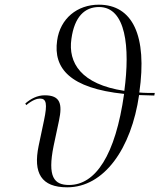

<svg xmlns="http://www.w3.org/2000/svg" viewBox="-20 -790 681 820"><path d="M267 10C425 10 541 -156 574 -384C594 -383 616 -383 639 -382L641 -393C618 -393 596 -393 575 -395C610 -638 546 -770 402 -770C310 -770 237 -711 224 -617C207 -498 279 -413 510 -389C473 -127 388 0 275 0C211 0 182 -34 209 -167L232 -275C247 -346 238 -383 171 -383C139 -383 111 -368 88 -348L92 -341C120 -364 139 -369 151 -369C178 -369 183 -347 168 -276L145 -167C121 -51 156 10 267 10ZM285 -624C298 -719 342 -760 403 -760C518 -760 536 -588 511 -402C326 -430 270 -522 285 -624Z"/></svg>

Font: Noto Serif Display Light
Style: Italic
Weight: 300
Italic angle: -12°
Designer: Monotype Design Team
Foundry: Monotype Imaging Inc.
Version: Version 2.009